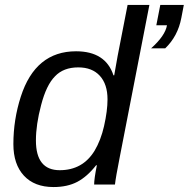

<svg xmlns="http://www.w3.org/2000/svg" viewBox="-20 -745 762 775"><path d="M196 10Q119 10 76.5 -36Q34 -82 34 -163Q34 -262 64 -355Q123 -538 287 -538Q406 -538 438 -441H441L455 -520L495 -725H583L463 -109Q447 -28 444 0H360Q360 -23 371 -78H368Q332 -32 292 -11Q252 10 196 10ZM221 -58Q314 -58 362 -137Q387 -179 400 -236Q414 -298 414 -344Q414 -405 383 -439Q352 -473 296 -473Q236 -473 202 -437Q167 -402 146 -321Q125 -242 125 -178Q125 -58 221 -58ZM647 -550H590Q647 -601 654 -643H611L627 -725H722L712 -673Q698 -599 647 -550Z"/></svg>

Font: Libra Sans
Style: Italic
Weight: 400
Italic angle: -12°
Foundry: Context Ltd
Version: Version 1.002